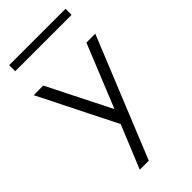

<svg xmlns="http://www.w3.org/2000/svg" viewBox="-278 -782 1053 1053"><g transform="rotate(-45 248.5 -256.0)"><path d="M132 200 235 -51 10 -500 84 -501 269 -133 418 -500H487L202 200ZM31 -665V-712H468V-665Z"/></g></svg>

Font: Panamera
Style: Regular
Weight: 400
Designer: Bastien Sozeau
Foundry: NBR — Bastien Sozeau
Version: Version 3.002; ttfautohint (v1.8.4.7-5d5b);gftools[0.9.33]